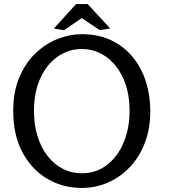

<svg xmlns="http://www.w3.org/2000/svg" viewBox="-20 -910 831 944"><path d="M382 14Q288.5 14 212 -31.2Q135.5 -76.5 90.2 -161.2Q45 -246 45 -364Q45 -459.5 75.2 -530.5Q105.5 -601.5 155 -648.5Q204.5 -695.5 264 -718.8Q323.5 -742 382 -742Q463.5 -742 526.2 -712.2Q589 -682.5 632 -630.2Q675 -578 697 -509.8Q719 -441.5 719 -364Q719 -277.5 692.2 -207.8Q665.5 -138 618.5 -88.5Q571.5 -39 510.8 -12.5Q450 14 382 14ZM382 -58Q452.5 -58 505.5 -98.8Q558.5 -139.5 587.8 -209Q617 -278.5 617 -364Q617 -458 585.2 -526.5Q553.5 -595 500 -632Q446.5 -669 382 -669Q317.5 -669 264 -632Q210.5 -595 178.8 -526.5Q147 -458 147 -364Q147 -296 164.5 -240Q182 -184 213.8 -143.2Q245.5 -102.5 288.5 -80.2Q331.5 -58 382 -58ZM294 -761 245 -770 354 -890H411L522 -770L470 -762L382 -821Z"/></svg>

Font: Expletus Sans
Style: Regular
Weight: 400
Designer: Jasper de Waard
Foundry: Designtown
Version: Version 7.500